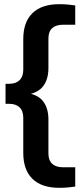

<svg xmlns="http://www.w3.org/2000/svg" viewBox="-20 -770 380 920"><path d="M264.5 130Q179.5 130 135.5 87Q91.5 44 91.5 -37.5V-205Q91.5 -238.5 73.8 -255.5Q56 -272.5 24.5 -272.5H6.5V-368.5H24.5Q56 -368.5 73.8 -385.8Q91.5 -403 91.5 -436V-582.5Q91.5 -664 135.5 -707Q179.5 -750 264.5 -750Q286 -750 305.5 -748.2Q325 -746.5 340.5 -744V-651.5H282Q248 -651.5 230 -635Q212 -618.5 212 -585.5V-444Q212 -384.5 181.5 -350.8Q151 -317 77.5 -312.5V-328.5Q151 -324 181.5 -290.5Q212 -257 212 -197V-34.5Q212 -2 230 14.8Q248 31.5 282 31.5H340.5V124Q325 126.5 305.5 128.2Q286 130 264.5 130Z"/></svg>

Font: Encode Sans SC Condensed SemiBold
Style: Regular
Weight: 600
Width: 3
Designer: Multiple Designers
Foundry: Impallari Type
Version: Version 3.002